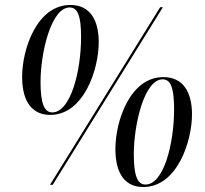

<svg xmlns="http://www.w3.org/2000/svg" viewBox="-20 -743 823 772"><path d="M182 -281C317 -281 377 -464 377 -573C377 -663 342 -723 263 -723C128 -723 69 -545 69 -434C69 -328 114 -281 182 -281ZM181 0H192L635 -714H624ZM190 -291C158 -291 143 -328 143 -413C143 -532 186 -713 260 -713C292 -713 306 -680 306 -594C306 -454 263 -291 190 -291ZM556 9C692 9 752 -174 752 -283C752 -373 716 -433 637 -433C502 -433 444 -255 444 -144C444 -38 488 9 556 9ZM565 -1C532 -1 518 -38 518 -123C518 -242 560 -424 634 -424C666 -424 680 -390 680 -304C680 -164 638 -1 565 -1Z"/></svg>

Font: Noto Serif Display Condensed Medium
Style: Italic
Weight: 500
Width: 3
Italic angle: -12°
Designer: Monotype Design Team
Foundry: Monotype Imaging Inc.
Version: Version 2.009